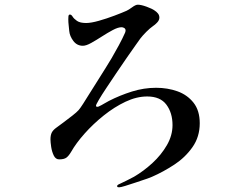

<svg xmlns="http://www.w3.org/2000/svg" viewBox="-20 -761 1040 818"><path d="M831 -236Q831 -178 800 -134Q769 -90 722.5 -59.5Q676 -29 628 -8Q622 -5 601.5 2Q581 9 557 17Q533 25 513.5 31Q494 37 488 37Q486 37 482.5 36.5Q479 36 479 32Q479 28 484.5 25Q490 22 493 21Q504 16 521 7.5Q538 -1 551 -8Q592 -32 629.5 -66.5Q667 -101 691 -142.5Q715 -184 715 -228Q715 -280 689 -315Q663 -350 607 -350Q562 -350 514.5 -327.5Q467 -305 422 -269Q377 -233 340.5 -192Q304 -151 283 -114Q273 -97 263 -89.5Q253 -82 232 -82Q217 -82 209 -98.5Q201 -115 198 -135.5Q195 -156 195 -167Q195 -185 200.5 -196Q206 -207 220 -217Q231 -225 250.5 -239.5Q270 -254 288.5 -268.5Q307 -283 315 -292Q322 -300 334.5 -319.5Q347 -339 353 -349Q376 -386 404 -430Q432 -474 456 -514Q470 -538 486 -567.5Q502 -597 513 -622Q515 -628 515 -631Q515 -638 509.5 -641.5Q504 -645 498 -645Q483 -645 460.5 -633Q438 -621 414 -605.5Q390 -590 368.5 -578Q347 -566 333 -566Q308 -566 292.5 -586.5Q277 -607 275 -629Q274 -642 272.5 -654Q271 -666 271 -679Q271 -682 271.5 -690.5Q272 -699 278 -699Q284 -699 289.5 -690Q295 -681 308 -672Q321 -663 347 -663Q368 -663 401.5 -672.5Q435 -682 468 -694.5Q501 -707 519 -715Q528 -719 543 -730Q558 -741 567 -741Q581 -741 604.5 -732.5Q628 -724 639 -716Q647 -711 653 -703.5Q659 -696 659 -686Q659 -675 649.5 -665Q640 -655 632 -650Q619 -641 603.5 -625.5Q588 -610 578 -597Q573 -590 557 -567.5Q541 -545 519.5 -514Q498 -483 475.5 -449.5Q453 -416 433 -386Q413 -356 401 -335.5Q389 -315 389 -311Q389 -306 394 -306Q399 -306 402 -308Q413 -313 423.5 -319.5Q434 -326 444 -331Q491 -355 542 -371Q593 -387 645 -387Q694 -387 736 -372Q778 -357 804.5 -323.5Q831 -290 831 -236Z"/></svg>

Font: Kaisei HarunoUmi Medium
Style: Regular
Weight: 500
Designer: Font-Kai, 金井和夫
Foundry: KAZUO KANAI
Version: Version 5.003